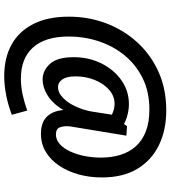

<svg xmlns="http://www.w3.org/2000/svg" viewBox="31 -728 808 910"><g transform="rotate(90 435.0 -273.0)"><path d="M340 111Q255 111 192 76.5Q129 42 94 -26.5Q59 -95 59 -195Q59 -290 91 -373.5Q123 -457 182 -521Q241 -585 322 -621Q403 -657 503 -657Q597 -657 668.5 -622Q740 -587 780.5 -519.5Q821 -452 821 -352Q821 -293 806.5 -241Q792 -189 765 -149Q738 -109 700 -86Q662 -63 614 -63Q557 -63 529 -95.5Q501 -128 501 -185L534 -254Q520 -194 491 -152.5Q462 -111 426.5 -91Q391 -71 357 -71Q315 -71 283 -105.5Q251 -140 251 -218Q251 -290 280.5 -349.5Q310 -409 360.5 -444.5Q411 -480 474 -480Q504 -480 536 -470Q568 -460 600 -437L559 -444L578 -471L623 -468L579 -201Q576 -174 583 -154Q590 -134 617 -134Q642 -134 662.5 -152Q683 -170 697.5 -201Q712 -232 719.5 -270Q727 -308 727 -348Q727 -396 714.5 -438Q702 -480 675 -511Q648 -542 604.5 -559.5Q561 -577 499 -577Q415 -577 350.5 -545Q286 -513 242 -459Q198 -405 175.5 -336.5Q153 -268 153 -195Q153 -84 204.5 -26Q256 32 353 32Q389 32 427 24Q465 16 504 2L524 75Q477 93 430 102Q383 111 340 111ZM394 -144Q414 -144 432.5 -158Q451 -172 466.5 -195Q482 -218 493.5 -248.5Q505 -279 510 -312L526 -415L547 -385Q527 -399 508.5 -405.5Q490 -412 472 -412Q435 -412 405.5 -386Q376 -360 359 -318Q342 -276 342 -227Q342 -186 356 -165Q370 -144 394 -144Z"/></g></svg>

Font: Bitter Thin SemiBold
Style: Italic
Weight: 600
Italic angle: -9°
Version: Version 2.002